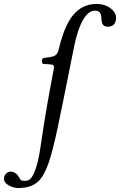

<svg xmlns="http://www.w3.org/2000/svg" viewBox="-86 -718 607 971"><path d="M-33.2 149.9Q-4.9 149.9 12.2 182.1Q16.6 190.9 21.5 193.8Q26.4 196.8 38.1 196.8Q54.2 196.8 64.5 189.2Q74.7 181.6 84.5 160.2Q97.2 132.3 105.5 97.2Q113.8 62 118.9 24.4Q124 -13.2 137.7 -98.6Q151.4 -184.1 168.5 -275.9L186.5 -372.1Q188.5 -383.3 184.1 -387.5Q179.7 -391.6 166 -392.6L129.9 -395Q125 -406.2 125.5 -412.8Q126 -419.4 133.8 -424.8Q175.8 -429.2 188.5 -435.1Q204.6 -443.4 209 -460.9Q231.9 -559.6 265.1 -615.2Q314.9 -698.2 402.8 -698.2Q443.4 -698.2 472.2 -676.8Q501 -655.3 501 -627.9Q501 -607.4 490.5 -595.2Q480 -583 460 -583Q443.8 -583 436.5 -591.3Q429.2 -599.6 428 -611.6Q426.8 -623.5 425.8 -635.5Q424.8 -647.5 417.5 -655.8Q410.2 -664.1 394 -664.1Q360.8 -664.1 333.7 -616.9Q306.6 -569.8 289.1 -483.9L231 -194.8L205.1 -69.8Q196.8 -29.3 181.9 30.3Q167 89.8 152.3 125.7Q137.7 161.6 121.1 184.1Q85 232.9 6.8 232.9Q-19.5 232.9 -42.7 219Q-65.9 205.1 -65.9 187Q-65.9 171.4 -55.7 160.6Q-45.4 149.9 -33.2 149.9Z"/></svg>

Font: Linux Libertine G
Style: Italic
Weight: 400
Italic angle: -12°
Designer: Philipp H. Poll
Foundry: Philipp H. Poll
Version: Version 5.1.3